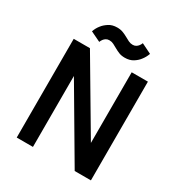

<svg xmlns="http://www.w3.org/2000/svg" viewBox="-204 -1036 1108 1179"><g transform="rotate(30 350.0 -447.0)"><path d="M87 -700H202L498 -199V-700H613V0H498L202 -503V0H87ZM416 -756Q392 -756 374.5 -763Q357 -770 341.5 -779Q326 -788 312 -795Q298 -802 282 -802Q268 -802 258.5 -796Q249 -790 243 -782Q236 -773 232 -762L161 -796Q170 -823 188 -845Q202 -863 226 -878.5Q250 -894 285 -894Q308 -894 326 -887Q344 -880 359 -871.5Q374 -863 388 -856Q402 -849 418 -849Q432 -849 441.5 -855Q451 -861 457 -869Q464 -878 468 -889L539 -854Q529 -826 512 -805Q498 -786 474 -771Q450 -756 416 -756Z"/></g></svg>

Font: Golos UI Medium
Style: Regular
Weight: 500
Designer: A.Korolkova, Vitaly Kuzmin
Foundry: ParaType Ltd
Version: Version 2.000